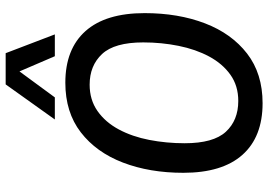

<svg xmlns="http://www.w3.org/2000/svg" viewBox="-158 -806 970 695"><g transform="rotate(-90 327.5 -458.0)"><path d="M302 7Q180 7 115 -66Q50 -139 50 -280Q50 -402 87 -498.5Q124 -595 196.5 -651Q269 -707 376 -707Q498 -707 563 -634Q628 -561 628 -420Q628 -298 591 -201.5Q554 -105 481.5 -49Q409 7 302 7ZM310 -81Q365 -81 405 -109.5Q445 -138 471 -186.5Q497 -235 509.5 -297Q522 -359 522 -425Q522 -529 480 -574Q438 -619 369 -619Q314 -619 273.5 -590.5Q233 -562 207 -513.5Q181 -465 169 -403Q157 -341 157 -275Q157 -171 198.5 -126Q240 -81 310 -81ZM243 -745 370 -923H483L551 -745H472L417 -873L323 -745Z"/></g></svg>

Font: Georama Medium
Style: Italic
Weight: 500
Italic angle: -9°
Designer: Jean-Baptiste Levee
Foundry: Production Type
Version: Version 1.000